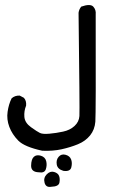

<svg xmlns="http://www.w3.org/2000/svg" viewBox="-20 -417 540 765"><path d="M184.6 327.1Q163.1 331.1 157.7 311.5Q152.3 292 166 277.8Q179.7 263.7 195.3 268.1Q210.9 272.5 215.3 283.7Q219.7 294.9 216.8 310.5Q213.9 326.2 184.6 327.1ZM134.8 269.5Q103.5 268.6 104 242.7Q104.5 216.8 115.2 207.5Q126 198.2 143.1 203.6Q160.2 209 164.1 225.1Q168 241.2 162.6 257.3Q157.2 273.4 134.8 269.5ZM232.4 263.7Q209 256.8 206.1 238.3Q203.1 219.7 213.9 207.5Q224.6 195.3 241.2 199.7Q257.8 204.1 263.2 217.8Q268.6 231.4 264.2 249.5Q259.8 267.6 232.4 263.7ZM148.4 183.6Q77.1 168 52.7 143.1Q28.3 118.2 17.1 88.4Q5.9 58.6 10.3 28.3Q14.6 -2 26.4 -25.4Q40 -37.1 58.6 -36.1L75.2 -27.3Q85.9 -15.6 84 3.9Q75.2 25.4 77.1 48.8Q79.1 72.3 103.5 89.8Q127.9 107.4 139.2 112.8Q150.4 118.2 177.2 115.7Q204.1 113.3 231.4 107.4Q258.8 101.6 276.9 85Q294.9 68.4 296.4 45.4Q297.9 22.5 293 -366.2Q294.9 -379.9 303.7 -390.6Q339.8 -403.3 351.6 -390.6Q363.3 -377.9 361.3 -359.4Q362.3 36.1 359.9 67.9Q357.4 99.6 338.9 122.6Q320.3 145.5 290.5 157.7Q260.7 169.9 225.6 177.7Q190.4 185.5 148.4 183.6Z"/></svg>

Font: NaikaiFont
Style: Regular
Weight: 400
Version: Version 1.67